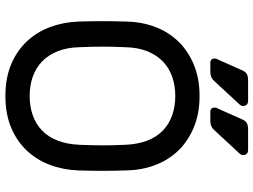

<svg xmlns="http://www.w3.org/2000/svg" viewBox="-134 -796 940 712"><g transform="rotate(90 336.0 -440.0)"><path d="M57 0ZM60 -439Q61 -495 79.5 -544.5Q98 -594 133 -630.5Q168 -667 219 -688.5Q270 -710 336 -710Q402 -710 453 -688.5Q504 -667 539 -630.5Q574 -594 592.5 -544.5Q611 -495 612 -439Q615 -350 612 -261Q610 -205 591.5 -155.5Q573 -106 538 -69Q503 -32 452.5 -11Q402 10 336 10Q270 10 219.5 -11Q169 -32 134 -69Q99 -106 80.5 -155.5Q62 -205 60 -261Q57 -350 60 -439ZM517 -434Q515 -481 501.5 -516Q488 -551 464 -574Q440 -597 407.5 -608.5Q375 -620 336 -620Q297 -620 264.5 -608.5Q232 -597 208 -574Q184 -551 170 -516Q156 -481 155 -434Q153 -389 153 -350Q153 -311 155 -266Q156 -219 170 -184Q184 -149 208 -126Q232 -103 264.5 -91.5Q297 -80 336 -80Q375 -80 407.5 -91.5Q440 -103 464 -126Q488 -149 501.5 -184Q515 -219 517 -266Q519 -311 519 -350Q519 -389 517 -434ZM242 -871Q247 -881 255 -885.5Q263 -890 279 -890H353Q373 -890 373 -871Q373 -864 367 -858L280 -764Q268 -750 246 -750H213Q197 -750 197 -766Q197 -770 198.5 -774Q200 -778 202 -781ZM424 -871Q429 -881 437 -885.5Q445 -890 461 -890H535Q555 -890 555 -871Q555 -864 549 -858L462 -764Q450 -750 428 -750H395Q379 -750 379 -766Q379 -770 380.5 -774Q382 -778 384 -781Z"/></g></svg>

Font: Rubik
Style: Regular
Weight: 400
Designer: Hubert & Fischer
Foundry: Hubert & Fischer
Version: Version 1.002; ttfautohint (v1.6)